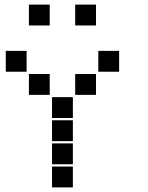

<svg xmlns="http://www.w3.org/2000/svg" viewBox="-20 -815 640 830"><path d="M106 -795Q105 -795 105 -795Q105 -795 105 -794V-706Q105 -705 105 -705Q105 -705 106 -705H194Q195 -705 195 -705Q195 -705 195 -706V-794Q195 -795 195 -795Q195 -795 194 -795ZM306 -795Q305 -795 305 -795Q305 -795 305 -794V-706Q305 -705 305 -705Q305 -705 306 -705H394Q395 -705 395 -705Q395 -705 395 -706V-794Q395 -795 395 -795Q395 -795 394 -795ZM6 -595Q5 -595 5 -595Q5 -595 5 -594V-506Q5 -505 5 -505Q5 -505 6 -505H94Q95 -505 95 -505Q95 -505 95 -506V-594Q95 -595 95 -595Q95 -595 94 -595ZM406 -595Q405 -595 405 -595Q405 -595 405 -594V-506Q405 -505 405 -505Q405 -505 406 -505H494Q495 -505 495 -505Q495 -505 495 -506V-594Q495 -595 495 -595Q495 -595 494 -595ZM106 -495Q105 -495 105 -495Q105 -495 105 -494V-406Q105 -405 105 -405Q105 -405 106 -405H194Q195 -405 195 -405Q195 -405 195 -406V-494Q195 -495 195 -495Q195 -495 194 -495ZM306 -495Q305 -495 305 -495Q305 -495 305 -494V-406Q305 -405 305 -405Q305 -405 306 -405H394Q395 -405 395 -405Q395 -405 395 -406V-494Q395 -495 395 -495Q395 -495 394 -495ZM206 -395Q205 -395 205 -395Q205 -395 205 -394V-306Q205 -305 205 -305Q205 -305 206 -305H294Q295 -305 295 -305Q295 -305 295 -306V-394Q295 -395 295 -395Q295 -395 294 -395ZM206 -295Q205 -295 205 -295Q205 -295 205 -294V-206Q205 -205 205 -205Q205 -205 206 -205H294Q295 -205 295 -205Q295 -205 295 -206V-294Q295 -295 295 -295Q295 -295 294 -295ZM206 -195Q205 -195 205 -195Q205 -195 205 -194V-106Q205 -105 205 -105Q205 -105 206 -105H294Q295 -105 295 -105Q295 -105 295 -106V-194Q295 -195 295 -195Q295 -195 294 -195ZM206 -95Q205 -95 205 -95Q205 -95 205 -94V-6Q205 -5 205 -5Q205 -5 206 -5H294Q295 -5 295 -5Q295 -5 295 -6V-94Q295 -95 295 -95Q295 -95 294 -95Z"/></svg>

Font: Doto Black
Style: Regular
Weight: 900
Version: Version 1.000